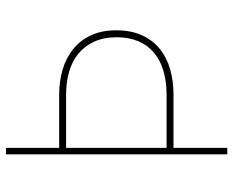

<svg xmlns="http://www.w3.org/2000/svg" viewBox="-88 -679 767 631"><g transform="rotate(-90 295.5 -363.5)"><path d="M125 -727.3V-552.6H299.7Q344.1 -552.6 382.8 -541Q421.5 -529.5 450.1 -506.2Q478.7 -483 495 -447.8Q511.4 -412.6 511.4 -365.1Q511.4 -316.8 495.4 -281.2Q479.4 -245.7 451 -222.5Q422.6 -199.2 383.9 -188Q345.2 -176.8 299.7 -176.8H125V0H103.7V-727.3ZM125 -529.8V-199.6H299.7Q344.8 -199.6 380 -210.4Q415.1 -221.2 439.3 -242.2Q463.4 -263.1 476 -293.7Q488.6 -324.2 488.6 -363.6Q488.3 -407 473.7 -438.2Q459.2 -469.5 433.9 -489.9Q408.7 -510.3 374.3 -520.1Q339.8 -529.8 299.7 -529.8Z"/></g></svg>

Font: Inter P Thin
Style: Regular
Weight: 100
Designer: Rasmus Andersson
Foundry: rsms
Version: Version 3.018;git-588b23468